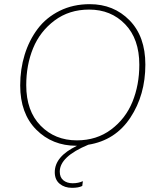

<svg xmlns="http://www.w3.org/2000/svg" viewBox="-20 -690 758 922"><path d="M404 5Q267 62 267 134Q267 162 284.5 176Q302 190 329 190Q356 190 378 180L375 203Q357 212 326 212Q290 212 266.5 192.5Q243 173 243 137Q243 61 350 10H347Q231 10 154 -67.5Q77 -145 77 -280Q77 -358 98.5 -427.5Q120 -497 161 -551.5Q202 -606 266.5 -638Q331 -670 411 -670Q526 -670 602 -592.5Q678 -515 678 -380Q678 -234 606 -125Q534 -16 404 5ZM106 -281Q106 -157 175 -86.5Q244 -16 349 -16Q444 -16 513.5 -68Q583 -120 616 -201Q649 -282 649 -379Q649 -503 581 -573.5Q513 -644 408 -644Q312 -644 242 -591.5Q172 -539 139 -458.5Q106 -378 106 -281Z"/></svg>

Font: Elaine Sans ExtraLight
Style: Italic
Weight: 275
Italic angle: -13°
Designer: Wei Huang
Foundry: Wei Huang
Version: Version 2.001;December 24, 2019;FontCreator 12.0.0.2547 64-b